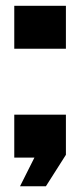

<svg xmlns="http://www.w3.org/2000/svg" viewBox="-20 -550 280 670"><path d="M29.8 0V-149.9H210V-9.8L140.1 100.1H49.8L100.1 0ZM29.8 -379.9V-529.8H210V-379.9Z"/></svg>

Font: Russo One
Style: Regular
Weight: 400
Designer: Jovanny lemonad
Foundry: Jovanny Lemonad
Version: Version 1.000